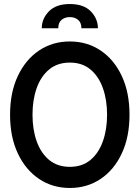

<svg xmlns="http://www.w3.org/2000/svg" viewBox="-20 -920 694 954"><path d="M327 14Q241 14 174 -31Q107 -76 68.5 -157.8Q30 -239.5 30 -350Q30 -460.5 68.5 -542.2Q107 -624 174 -669Q241 -714 327 -714Q413 -714 480 -669Q547 -624 585.2 -542.2Q623.5 -460.5 623.5 -350Q623.5 -239.5 585.2 -157.8Q547 -76 480 -31Q413 14 327 14ZM327 -91Q388.5 -91 429.5 -125.2Q470.5 -159.5 491.2 -218Q512 -276.5 512 -350Q512 -423.5 491.2 -482Q470.5 -540.5 429.5 -574.8Q388.5 -609 327 -609Q265.5 -609 224.2 -574.8Q183 -540.5 162.2 -482Q141.5 -423.5 141.5 -350Q141.5 -276.5 162.2 -218Q183 -159.5 224.2 -125.2Q265.5 -91 327 -91ZM327 -900Q396 -900 431.2 -863.5Q466.5 -827 466.5 -779.5H384.5Q384.5 -807.5 368.2 -821.2Q352 -835 327 -835Q302 -835 285.8 -821.2Q269.5 -807.5 269.5 -779.5H187.5Q187.5 -827 223 -863.5Q258.5 -900 327 -900Z"/></svg>

Font: Cabin Condensed Medium
Style: Regular
Weight: 500
Width: 3
Designer: Pablo Impallari
Foundry: Pablo Impallari. http://www.impallari.com Igino Marini. http://www.ikern.com
Version: Version 3.001; ttfautohint (v1.8.3)